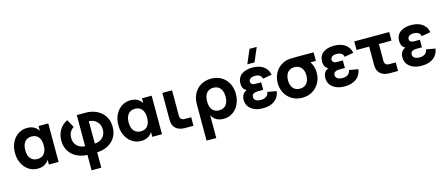

<svg xmlns="http://www.w3.org/2000/svg" viewBox="-59 -1584 6051 2599"><g transform="rotate(-15 2966.0 -285.0)"><path d="M579 -540V0H443V-66.5Q419 -28 380.5 -6.5Q342 15 284 15Q232.5 15 187.8 -6Q143 -27 110.2 -64.8Q77.5 -102.5 58.8 -155Q40 -207.5 40 -270Q40 -333 58.8 -385.5Q77.5 -438 110.2 -475.5Q143 -513 187.8 -534Q232.5 -555 284 -555Q342 -555 380.5 -533.5Q419 -512 443 -473.5V-540ZM314 -428Q281.5 -428 257 -416.5Q232.5 -405 216.2 -384Q200 -363 192 -334Q184 -305 184 -270Q184 -234 192.2 -204.8Q200.5 -175.5 216.8 -155Q233 -134.5 257.5 -123.2Q282 -112 314 -112Q347.5 -112 371.8 -123.5Q396 -135 411.8 -155.8Q427.5 -176.5 435.2 -205.8Q443 -235 443 -270Q443 -306.5 434.8 -335.8Q426.5 -365 410.2 -385.5Q394 -406 370 -417Q346 -428 314 -428Z M981 9Q920.5 7 867.5 -12Q814.5 -31 774.8 -66.2Q735 -101.5 712 -152.5Q689 -203.5 689 -269.5Q689 -314 699.8 -352Q710.5 -390 730.2 -421Q750 -452 777.5 -475.8Q805 -499.5 838.5 -516L899 -404Q865.5 -384.5 846.2 -350.2Q827 -316 827 -269.5Q827 -234.5 838.2 -206.2Q849.5 -178 870 -157.8Q890.5 -137.5 918.8 -126Q947 -114.5 981 -113V-549H1117Q1177.5 -547 1230.5 -527.8Q1283.5 -508.5 1323.2 -473Q1363 -437.5 1386 -386.5Q1409 -335.5 1409 -269.5Q1409 -203.5 1386 -152.5Q1363 -101.5 1323.2 -66.2Q1283.5 -31 1230.5 -12Q1177.5 7 1117 9V225H981ZM1117 -113Q1151 -114.5 1179.2 -126Q1207.5 -137.5 1228 -157.8Q1248.5 -178 1259.8 -206.2Q1271 -234.5 1271 -269.5Q1271 -304.5 1259.8 -333Q1248.5 -361.5 1228 -381.8Q1207.5 -402 1179.2 -413.8Q1151 -425.5 1117 -427Z M2028 -540V0H1892V-66.5Q1868 -28 1829.5 -6.5Q1791 15 1733 15Q1681.5 15 1636.8 -6Q1592 -27 1559.2 -64.8Q1526.5 -102.5 1507.8 -155Q1489 -207.5 1489 -270Q1489 -333 1507.8 -385.5Q1526.5 -438 1559.2 -475.5Q1592 -513 1636.8 -534Q1681.5 -555 1733 -555Q1791 -555 1829.5 -533.5Q1868 -512 1892 -473.5V-540ZM1763 -428Q1730.5 -428 1706 -416.5Q1681.5 -405 1665.2 -384Q1649 -363 1641 -334Q1633 -305 1633 -270Q1633 -234 1641.2 -204.8Q1649.5 -175.5 1665.8 -155Q1682 -134.5 1706.5 -123.2Q1731 -112 1763 -112Q1796.5 -112 1820.8 -123.5Q1845 -135 1860.8 -155.8Q1876.5 -176.5 1884.2 -205.8Q1892 -235 1892 -270Q1892 -306.5 1883.8 -335.8Q1875.5 -365 1859.2 -385.5Q1843 -406 1819 -417Q1795 -428 1763 -428Z M2469.5 0H2351.5Q2268.5 0 2223 -41.5Q2177.5 -83 2177.5 -159V-539H2313.5V-185Q2313.5 -120 2378.5 -120H2469.5Z M2588.5 240V-270Q2588.5 -333.5 2608.8 -386Q2629 -438.5 2665 -476Q2701 -513.5 2751.2 -534.2Q2801.5 -555 2861.5 -555Q2922.5 -555 2973 -534Q3023.5 -513 3059.5 -475.2Q3095.5 -437.5 3115.5 -385Q3135.5 -332.5 3135.5 -270Q3135.5 -207 3116.8 -154.5Q3098 -102 3065.2 -64.5Q3032.5 -27 2988 -6Q2943.5 15 2891.5 15Q2828.5 15 2788 -10.5Q2747.5 -36 2724.5 -80.5V240ZM2861.5 -112Q2894 -112 2918.5 -123.5Q2943 -135 2959.2 -156Q2975.5 -177 2983.5 -206Q2991.5 -235 2991.5 -270Q2991.5 -306 2983.2 -335.2Q2975 -364.5 2958.8 -385Q2942.5 -405.5 2918.2 -416.8Q2894 -428 2861.5 -428Q2828 -428 2803.8 -416.5Q2779.5 -405 2763.8 -384.2Q2748 -363.5 2740.2 -334.5Q2732.5 -305.5 2732.5 -270Q2732.5 -233.5 2740.8 -204.2Q2749 -175 2765.2 -154.5Q2781.5 -134 2805.5 -123Q2829.5 -112 2861.5 -112Z M3489.5 -615H3388.5L3471.5 -810H3572.5ZM3439 15Q3386.5 15 3345 1.8Q3303.5 -11.5 3274.8 -35Q3246 -58.5 3230.8 -91Q3215.5 -123.5 3215.5 -162Q3215.5 -205 3235 -236.2Q3254.5 -267.5 3290 -280Q3257 -297.5 3243.8 -323.5Q3230.5 -349.5 3230.5 -386.5Q3230.5 -426.5 3244.8 -458Q3259 -489.5 3286.2 -511Q3313.5 -532.5 3352.8 -543.8Q3392 -555 3442 -555Q3482.5 -555 3519.8 -546.5Q3557 -538 3587.2 -519Q3617.5 -500 3639.5 -469.5Q3661.5 -439 3671 -395L3544 -372Q3536.5 -408 3510.2 -423Q3484 -438 3444 -438Q3428 -438 3413 -434.5Q3398 -431 3386.5 -423.8Q3375 -416.5 3368 -405.8Q3361 -395 3361 -380Q3361 -358 3377 -344.8Q3393 -331.5 3429 -331.5H3507V-225.5H3429Q3391.5 -225.5 3369.2 -211.2Q3347 -197 3347 -166Q3347 -136 3372.5 -119Q3398 -102 3442.5 -102Q3463.5 -102 3482 -106.5Q3500.5 -111 3515.2 -120.8Q3530 -130.5 3540 -146.2Q3550 -162 3553.5 -184.5L3680 -162Q3667 -77 3605.2 -31Q3543.5 15 3439 15Z M3993 15Q3913.5 15 3851.2 -21.8Q3789 -58.5 3754.5 -122.2Q3720 -186 3720 -263Q3720 -328.5 3744.5 -383.8Q3769 -439 3814 -477.2Q3859 -515.5 3919 -531Q3944 -537 3976.8 -538.5Q4009.5 -540 4073 -540H4297V-420H4222Q4236.5 -396.5 4247.5 -369Q4267 -318.5 4267 -263Q4267 -185.5 4232.2 -122Q4197.5 -58.5 4135 -21.8Q4072.5 15 3993 15ZM3993 -112Q4035 -112 4064.2 -131.8Q4093.5 -151.5 4108.2 -185.5Q4123 -219.5 4123 -263Q4123 -306 4108.2 -340Q4093.5 -374 4064 -393.5Q4034.5 -413 3993 -413Q3950 -413 3921 -393Q3892 -373 3878 -339Q3864 -305 3864 -263Q3864 -218 3878.8 -184Q3893.5 -150 3922.5 -131Q3951.5 -112 3993 -112Z M4583.5 15Q4688 15 4749.8 -31Q4811.5 -77 4824.5 -162L4698 -184.5Q4694.5 -162 4684.5 -146.2Q4674.5 -130.5 4659.8 -120.8Q4645 -111 4626.5 -106.5Q4608 -102 4587 -102Q4542.5 -102 4517 -119Q4491.5 -136 4491.5 -166Q4491.5 -197 4513.8 -211.2Q4536 -225.5 4573.5 -225.5H4651.5V-331.5H4573.5Q4537.5 -331.5 4521.5 -344.8Q4505.5 -358 4505.5 -380Q4505.5 -395 4512.5 -405.8Q4519.5 -416.5 4531 -423.8Q4542.5 -431 4557.5 -434.5Q4572.5 -438 4588.5 -438Q4628.5 -438 4654.8 -423Q4681 -408 4688.5 -372L4815.5 -395Q4805.5 -439 4783.8 -469.5Q4762 -500 4731.8 -519Q4701.5 -538 4664.3 -546.5Q4627 -555 4586.5 -555Q4536.5 -555 4497.3 -543.8Q4458 -532.5 4430.8 -511Q4403.5 -489.5 4389.3 -458Q4375 -426.5 4375 -386.5Q4375 -349.5 4388.3 -323.5Q4401.5 -297.5 4434.5 -280Q4399 -267.5 4379.5 -236.2Q4360 -205 4360 -162Q4360 -123.5 4375.3 -91Q4390.5 -58.5 4419.3 -35Q4448 -11.5 4489.5 1.8Q4531 15 4583.5 15Z M4867 -540H5357V-420H5180V-185Q5180 -120 5245 -120H5336V0H5218Q5135 0 5089.5 -41.5Q5044 -83 5044 -159V-420H4867Z M5663.5 15Q5768 15 5829.8 -31Q5891.5 -77 5904.5 -162L5778 -184.5Q5774.5 -162 5764.5 -146.2Q5754.5 -130.5 5739.8 -120.8Q5725 -111 5706.5 -106.5Q5688 -102 5667 -102Q5622.5 -102 5597 -119Q5571.5 -136 5571.5 -166Q5571.5 -197 5593.8 -211.2Q5616 -225.5 5653.5 -225.5H5731.5V-331.5H5653.5Q5617.5 -331.5 5601.5 -344.8Q5585.5 -358 5585.5 -380Q5585.5 -395 5592.5 -405.8Q5599.5 -416.5 5611 -423.8Q5622.5 -431 5637.5 -434.5Q5652.5 -438 5668.5 -438Q5708.5 -438 5734.8 -423Q5761 -408 5768.5 -372L5895.5 -395Q5885.5 -439 5863.8 -469.5Q5842 -500 5811.8 -519Q5781.5 -538 5744.3 -546.5Q5707 -555 5666.5 -555Q5616.5 -555 5577.3 -543.8Q5538 -532.5 5510.8 -511Q5483.5 -489.5 5469.3 -458Q5455 -426.5 5455 -386.5Q5455 -349.5 5468.3 -323.5Q5481.5 -297.5 5514.5 -280Q5479 -267.5 5459.5 -236.2Q5440 -205 5440 -162Q5440 -123.5 5455.3 -91Q5470.5 -58.5 5499.3 -35Q5528 -11.5 5569.5 1.8Q5611 15 5663.5 15Z"/></g></svg>

Font: Vela Sans ExtBd
Style: Regular
Weight: 800
Designer: Principal design: Mikhail Sharanda - project Manrope.
Design modification: Ravid Balaliev
Foundry: Mikhail Sharanda
Version: Version 1.001